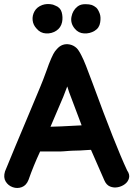

<svg xmlns="http://www.w3.org/2000/svg" viewBox="-20 -941 668 962"><path d="M503 -37Q513 -14 531.5 -6.5Q550 1 570.5 -3Q591 -7 606.5 -19Q622 -31 626.5 -49Q631 -67 617 -87Q558 -213 444 -524L411 -611Q398 -644 388 -663Q381 -677 375 -686Q370 -694 364 -700Q349 -714 330 -718Q291 -726 264 -694Q255 -685 247 -670Q238 -653 225 -620Q222 -612 214 -589.5Q206 -567 196.5 -542.5Q187 -518 181 -504L125 -370L57 -208Q28 -138 5 -82Q-4 -52 8.5 -31.5Q21 -11 44 -3Q67 5 89.5 -3.5Q112 -12 123 -40Q147 -109 181 -182H213Q224 -182 244.5 -182Q265 -182 269 -182H282Q288 -182 300.5 -183Q313 -184 326 -185Q339 -186 345 -186L381 -187Q404 -188 430 -190H436L503 -37ZM233 -306 297 -456 317 -508 326 -480 389 -313Q263 -306 233 -306ZM291 -830Q296 -855 289 -880Q282 -904 257 -913Q246 -919 233 -920Q225 -921 214.5 -920.5Q204 -920 192 -916Q165 -906 153 -884.5Q141 -863 143.5 -839.5Q146 -816 163 -798Q182 -775 210.5 -773.5Q239 -772 262 -787Q285 -802 291 -830ZM482 -829Q486 -855 480 -872Q472 -894 462 -903Q451 -912 440 -916Q427 -920 410 -920Q384 -921 368 -908Q344 -889 338 -856.5Q332 -824 355 -797Q373 -775 401.5 -773.5Q430 -772 454 -786.5Q478 -801 482 -829Z"/></svg>

Font: Balsamiq Sans
Style: Bold
Weight: 700
Designer: Michael Angeles
Foundry: Balsamiq SRL
Version: Version 1.020; ttfautohint (v1.8.4.7-5d5b);gftools[0.9.26]